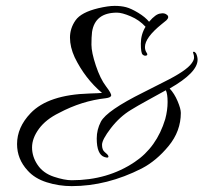

<svg xmlns="http://www.w3.org/2000/svg" viewBox="-20 -589 737 653"><path d="M652 -386Q652 -342 557 -288Q573 -271 584 -245Q595 -219 595 -205Q595 -143 553.5 -92.5Q512 -42 462 -16Q344 44 224 44Q180 44 139 31Q98 18 74 -9Q38 -48 38 -99Q38 -156 84 -204Q144 -267 285 -271Q317 -272 327 -273Q269 -322 234 -394Q218 -429 218 -461Q218 -493 237 -520Q256 -547 314 -561Q348 -569 370 -569Q392 -569 409 -564.5Q426 -560 450 -545.5Q474 -531 487 -515Q510 -542 526 -543Q539 -546 548 -538.5Q557 -531 546 -520Q543 -517 530 -507Q473 -461 473 -429Q473 -418 478.5 -410Q484 -402 477.5 -400Q471 -398 465 -403.5Q459 -409 459 -440.5Q459 -472 475 -498Q454 -521 424.5 -533.5Q395 -546 378 -546Q303 -546 293 -480Q291 -463 291 -437Q291 -411 306 -366Q321 -321 340.5 -295.5Q360 -270 358 -263.5Q356 -257 340 -255Q258 -246 181 -205Q136 -183 112.5 -151Q89 -119 89 -87.5Q89 -56 108 -28Q127 0 163 12Q199 24 224 24Q346 24 438 -38Q513 -88 542 -184Q550 -214 550 -242Q550 -270 544 -282Q526 -272 485 -249.5Q444 -227 425 -215Q387 -192 357 -153Q327 -114 327 -96.5Q327 -79 336.5 -71.5Q346 -64 348 -59.5Q350 -55 347 -53.5Q344 -52 335 -55Q309 -64 309 -118Q309 -148 323 -175Q343 -213 468 -275L537 -310Q614 -348 632 -374Q640 -385 640 -393Q640 -401 637.5 -407Q635 -413 639 -413Q643 -413 647 -407Q652 -396 652 -386Z"/></svg>

Font: Allura
Style: Regular
Weight: 400
Designer: Robert E. Leuschke
Foundry: Robert E. Leuschke
Version: Version 1.004